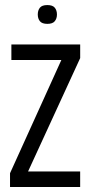

<svg xmlns="http://www.w3.org/2000/svg" viewBox="-20 -746 361 766"><path d="M25.4 -568.7H299.9V-514.2L92 -62H299.8V0H20V-54.9L224.8 -506.7H25.4ZM130.7 -688.2Q130.7 -704.5 139.1 -715.2Q147.6 -725.8 168.9 -725.8Q190.1 -725.8 198.6 -715.2Q207.2 -704.5 207.2 -688.2Q207.2 -672.1 198.6 -661.5Q190.1 -650.8 168.9 -650.8Q147.6 -650.8 139.1 -661.5Q130.7 -672.1 130.7 -688.2Z"/></svg>

Font: Khand Variable Light
Style: Regular
Weight: 300
Designer: Satya Rajpurohit
Foundry: Indian Type Foundry
Version: Version 3.000